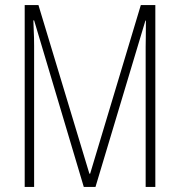

<svg xmlns="http://www.w3.org/2000/svg" viewBox="-20 -734 705 754"><path d="M309 0H355L551 -653H553C553 -591 552 -564 552 -551V0H590V-714H533L334 -52H331L131 -714H77V0H114V-554C114 -567 114 -592 111 -654H114Z"/></svg>

Font: Noto Sans Sinhala ExtraCondensed ExtraLight
Style: Regular
Weight: 200
Width: 2
Designer: Jelle Bosma - Monotype Design Team
Foundry: Monotype Imaging Inc.
Version: Version 2.006